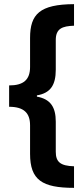

<svg xmlns="http://www.w3.org/2000/svg" viewBox="-20 -741 405 926"><path d="M337 165V61C271 59 249 40 249 -9V-154C249 -224 224 -263 158 -275V-281C223 -292 249 -330 249 -405V-548C249 -603 280 -615 337 -617V-721C172 -720 125 -673 125 -558V-418C125 -357 94 -329 24 -329V-226C96 -226 125 -195 125 -137V1C125 127 183 165 337 165Z"/></svg>

Font: Noto Sans Arabic UI XCn
Style: Bold
Weight: 700
Width: 2
Designer: Monotype Design Team, Nadine Chahine and Nizar Qandah
Foundry: Monotype Imaging Inc.
Version: Version 2.010